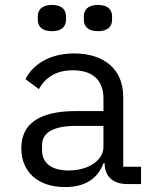

<svg xmlns="http://www.w3.org/2000/svg" viewBox="-20 -744 640 776"><path d="M495 0H550.1V-70H478V-354C478 -463.1 400.9 -528.1 279.8 -528.1C175.1 -528.1 109 -478 83.1 -424L137.1 -383.9C164.1 -431.1 206 -459.9 274.9 -459.9C353 -459.9 398.1 -421.2 398.1 -345.9V-295.1H288C133.2 -295.1 66.1 -240.1 66.1 -144.9C66.1 -47.9 134.9 12.1 242.9 12.1C327.1 12.1 376.1 -24.9 398.1 -84.2H403.1V-82C403.1 -34.1 433.9 0 495 0ZM132.8 -664.1C132.8 -638.1 148.8 -617.9 190 -617.9C230.8 -617.9 246.8 -638.1 246.8 -664.1V-677.9C246.8 -703.8 230.8 -724.1 190 -724.1C148.8 -724.1 132.8 -703.8 132.8 -677.9ZM149.9 -136V-157C149.9 -207 192.8 -235.1 288 -235.1H398.1V-149.9C398.1 -96.9 339.1 -55 257.1 -55C191.1 -55 149.9 -83.1 149.9 -136ZM318.9 -664.1C318.9 -638.1 334.9 -617.9 376.1 -617.9C416.9 -617.9 432.9 -638.1 432.9 -664.1V-677.9C432.9 -703.8 416.9 -724.1 376.1 -724.1C334.9 -724.1 318.9 -703.8 318.9 -677.9Z"/></svg>

Font: Margiela Mono
Style: Regular
Weight: 400
Designer: Mike Abbink, Paul van der Laan, Pieter van Rosmalen
Foundry: Bold Monday
Version: Version 2.003 2021